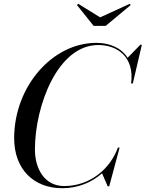

<svg xmlns="http://www.w3.org/2000/svg" viewBox="-20 -987 772 1017"><path d="M510.5 -895 394 -967 387.5 -960.5 476 -850H540L672.5 -960.5L666.5 -966.5ZM310 10C392 10 465 -20 520.5 -69L550.5 0H558.5L613.5 -205H604.5C562.5 -89.5 454 -1.5 320 -1.5C216 -1.5 165 -93 165 -195C165 -427 286 -748.5 500 -748.5C606.5 -748.5 692.5 -681 674.5 -545H683.5L731.5 -750H723.5L656 -681C622.5 -733.5 561.5 -760 490 -760C257 -760 55 -528 55 -255C55 -92 157 10 310 10Z"/></svg>

Font: Bodoni* 24pt
Style: Italic
Weight: 400
Italic angle: -13°
Version: Version 2.3